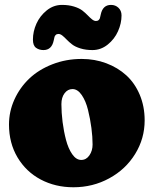

<svg xmlns="http://www.w3.org/2000/svg" viewBox="-20 -769 642 803"><path d="M381.3 -681.2Q388.7 -681.2 392.8 -685.3Q397 -689.5 397.9 -693.4Q398.9 -697.3 401.4 -708.5Q409.7 -748.5 444.3 -748.5Q462.9 -748.5 475.6 -736.3Q488.3 -724.1 488.3 -704.6Q488.3 -671.4 473.6 -638.4Q459 -605.5 430.4 -582.5Q401.9 -559.6 366.7 -559.6Q338.9 -559.6 316.7 -566.4Q294.4 -573.2 281.5 -583.3Q268.6 -593.3 259 -603.3Q249.5 -613.3 241 -620.1Q232.4 -627 224.6 -627Q217.3 -627 213.1 -622.8Q209 -618.7 208 -614.7Q207 -610.8 204.6 -599.6Q196.3 -559.6 161.6 -559.6Q143.6 -559.6 130.6 -569.1Q117.7 -578.6 117.7 -603.5Q117.7 -637.2 132.3 -669.9Q147 -702.6 175.5 -725.6Q204.1 -748.5 239.3 -748.5Q267.1 -748.5 289.3 -741.7Q311.5 -734.9 324.5 -724.9Q337.4 -714.8 346.9 -704.8Q356.4 -694.8 365 -688Q373.5 -681.2 381.3 -681.2ZM17.6 -248Q17.6 -302.7 40.3 -352.8Q63 -402.8 102.5 -440.4Q142.1 -478 199.2 -500.2Q256.3 -522.5 321.8 -522.5Q376.5 -522.5 424.6 -504.4Q472.7 -486.3 508.3 -453.9Q543.9 -421.4 564.5 -372.6Q585 -323.7 585 -265.6Q585 -189.5 545.2 -125Q505.4 -60.5 436.8 -23.2Q368.2 14.2 287.1 14.2Q211.4 14.2 150.1 -18.3Q88.9 -50.8 53.2 -110.8Q17.6 -170.9 17.6 -248ZM367.2 -164.6Q367.2 -196.3 362.3 -233.9Q357.4 -271.5 348.1 -309.1Q338.9 -346.7 321.8 -371.6Q304.7 -396.5 283.2 -396.5Q263.2 -396.5 250 -378.9Q236.8 -361.3 236.8 -333.5Q236.8 -297.9 241.7 -259Q246.6 -220.2 256.1 -183.8Q265.6 -147.5 282.2 -123.8Q298.8 -100.1 319.8 -100.1Q340.8 -100.1 354 -119.4Q367.2 -138.7 367.2 -164.6Z"/></svg>

Font: Cooper* Black
Style: Regular
Weight: 900
Designer: Owen Earl
Foundry: indestructible type*
Version: Version 0.001